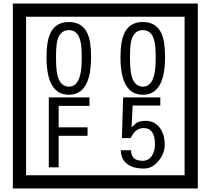

<svg xmlns="http://www.w3.org/2000/svg" viewBox="-20 -980 1195 1090"><path d="M1103 90H53V-960H1103ZM1028 15V-885H128V15ZM497 -656Q497 -442 371 -442Q244 -442 244 -656Q244 -744 265 -789Q294 -855 371 -855Q448 -855 477 -789Q497 -745 497 -656ZM444 -656Q444 -723 435 -752Q420 -809 371 -809Q322 -809 306 -752Q298 -723 298 -656Q298 -587 306 -553Q322 -488 371 -488Q419 -488 435 -554Q444 -587 444 -656ZM917 -656Q917 -442 791 -442Q664 -442 664 -656Q664 -744 685 -789Q714 -855 791 -855Q868 -855 897 -789Q917 -745 917 -656ZM864 -656Q864 -723 855 -752Q840 -809 791 -809Q742 -809 726 -752Q718 -723 718 -656Q718 -587 726 -553Q742 -488 791 -488Q839 -488 855 -554Q864 -587 864 -656ZM488 -379H313V-257H477V-209H313V-30H257V-427H488ZM915 -160Q916 -111 880.5 -67Q845 -23 796 -23Q741 -23 706 -46Q666 -74 666 -127H724Q724 -67 790 -67Q824 -67 843 -97Q860 -124 860 -159Q860 -253 795 -253Q748 -253 722 -196H672L679 -427H890V-381H733L727 -257Q740 -269 753 -281Q772 -294 807 -294Q859 -294 889 -252Q915 -215 915 -160Z"/></svg>

Font: Unicode BMP Fallback SIL
Style: Regular
Weight: 400
Foundry: NRSI, SIL International
Version: Version 5.1 Based on Unicode 5.1